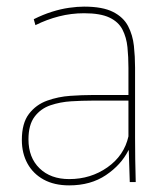

<svg xmlns="http://www.w3.org/2000/svg" viewBox="-20 -550 508 580"><path d="M189 10Q144 10 112 -7.5Q80 -25 63 -56Q46 -87 46 -127Q46 -178 67.5 -206Q89 -234 122.5 -246Q156 -258 192.5 -260.5Q229 -263 259 -263H368V-345Q368 -378 365 -407.5Q362 -437 350 -460.5Q338 -484 310.5 -497Q283 -510 234 -510Q195 -510 158 -500.5Q121 -491 87 -474L82 -492Q110 -506 137 -514.5Q164 -523 189 -526.5Q214 -530 234 -530Q290 -530 321.5 -514Q353 -498 367 -471Q381 -444 384.5 -411.5Q388 -379 388 -346V-134Q388 -106 388.5 -69Q389 -32 390 0H372L369 -96H368Q346 -52 300 -21Q254 10 189 10ZM189 -9Q254 -9 304.5 -44.5Q355 -80 368 -138V-246H256Q228 -246 195 -244Q162 -242 132.5 -232Q103 -222 84.5 -197.5Q66 -173 66 -129Q66 -74 99.5 -41.5Q133 -9 189 -9Z"/></svg>

Font: Murecho Thin Thin
Style: Regular
Weight: 250
Version: Version 1.010